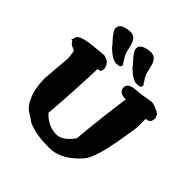

<svg xmlns="http://www.w3.org/2000/svg" viewBox="-233 -1052 1232 1232"><g transform="rotate(45 383.0 -436.0)"><path d="M427.2 -884.3H435.5Q479.5 -883.3 494.6 -830.1Q498 -817.4 505.4 -786.1Q512.7 -754.9 527.3 -733.6Q542 -712.4 545.4 -703.6L549.8 -700.7V-693.8Q549.8 -683.1 536.6 -677.2L520.5 -675.8L514.2 -674.8H510.7Q477.5 -674.8 421.4 -728.5L416.5 -732.4V-736.3Q414.1 -740.2 394.5 -760.7Q349.6 -809.1 349.1 -831.1V-835.9Q349.1 -877 427.2 -883.8ZM241.7 -884.3H250Q293.9 -883.3 309.1 -830.1Q312.5 -817.4 319.8 -786.1Q327.1 -754.9 341.8 -733.6Q356.4 -712.4 359.9 -703.6L364.3 -700.7V-693.8Q364.3 -683.1 351.1 -677.2L335 -675.8L328.6 -674.8H325.2Q292 -674.8 235.8 -728.5L231 -732.4V-736.3Q228.5 -740.2 209 -760.7Q164.1 -809.1 163.6 -831.1V-835.9Q163.6 -877 241.7 -883.8ZM69.8 -287.1 85.9 -481Q80.6 -532.2 78.6 -536.6Q75.7 -542.5 64 -547.4Q52.2 -552.2 46.9 -554.7Q34.2 -561.5 25.4 -578.6H15.1L25.9 -613.3Q43.5 -638.7 136.2 -649.4L231 -658.2H239.7L242.2 -656.2Q290 -647.5 298.3 -594.7L292.5 -571.3L267.6 -564.5Q261.2 -352.5 243.7 -143.6Q301.8 -81.1 377.9 -81.1Q433.1 -81.1 487.8 -156.7Q505.4 -356.9 533.7 -555.2Q472.7 -555.7 468.8 -596.2V-599.6Q468.8 -637.7 527.8 -643.6Q581.1 -648.4 607.9 -653.3Q653.3 -662.1 665.8 -662.1Q678.2 -662.1 695.1 -655Q711.9 -647.9 717.5 -645.5Q723.1 -643.1 727.5 -640.6Q736.8 -635.7 743.2 -630.4L753.4 -603.5L749.5 -578.1Q741.7 -563 728 -561Q711.4 -558.6 711.4 -552.2V-551.8L712.9 -490.2Q711.9 -465.8 686.8 -323.2Q661.6 -180.7 625 -116.7Q613.3 -96.2 573.7 -60.5Q494.1 11.7 406.2 11.7Q315.4 11.7 264.9 -2.4Q214.4 -16.6 203.9 -25.6Q193.4 -34.7 165 -51.5Q136.7 -68.4 121.6 -89.4Q69.8 -162.1 69.8 -287.1Z"/></g></svg>

Font: Drukaatie burti
Style: Heavy
Weight: 800
Version: Version 0.14